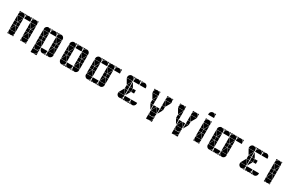

<svg xmlns="http://www.w3.org/2000/svg" viewBox="186 -2125 5592 3682"><g transform="rotate(30 2982.0 -284.5)"><path d="M284 -492Q311 -492 330 -473Q349 -454 349 -427V-407H219V-427Q219 -453 238.5 -472.5Q258 -492 284 -492ZM142 -492Q169 -492 188 -473Q207 -454 207 -427V-407H77V-427Q77 -453 96.5 -472.5Q116 -492 142 -492ZM426 -492Q453 -492 472 -473Q491 -454 491 -427V-407H361V-427Q361 -453 380.5 -472.5Q400 -492 426 -492ZM426 -2Q400 -2 380.5 -21.5Q361 -41 361 -67V-87H491V-67Q491 -41 471.5 -21.5Q452 -2 426 -2ZM142 -2Q116 -2 96.5 -21.5Q77 -41 77 -67V-87H207V-67Q207 -41 187.5 -21.5Q168 -2 142 -2ZM363 -92 426 -205 490 -92ZM79 -92 142 -205 206 -92ZM206 -402 142 -290 79 -402ZM490 -402 426 -290 363 -402ZM424 -212H361V-282H424ZM140 -212H77V-282H140ZM491 -212H429V-282H491ZM207 -212H145V-282H207ZM77 -287V-395L138 -287ZM361 -287V-395L422 -287ZM361 -207H422L361 -99ZM77 -207H138L77 -99ZM207 -287H147L207 -395ZM491 -207V-99L431 -207ZM207 -207V-99L147 -207ZM491 -287H431L491 -395ZM361 -42Q373 -14 401 -2H361ZM361 -492H401Q387 -487 377 -477Q367 -467 361 -453ZM168 -2Q182 -8 192 -18Q202 -28 207 -42V-2ZM219 -492H259Q245 -487 235 -477Q225 -467 219 -453ZM349 -492V-453Q339 -482 310 -492ZM207 -492V-453Q197 -482 168 -492ZM77 -42Q89 -14 117 -2H77ZM77 -492H117Q103 -487 93 -477Q83 -467 77 -453ZM452 -2Q466 -8 476 -18Q486 -28 491 -42V-2ZM491 -492V-453Q481 -482 452 -492Z M852 -492Q879 -492 898 -473Q917 -454 917 -427V-407H787V-427Q787 -453 806.5 -472.5Q826 -492 852 -492ZM710 -492Q737 -492 756 -473Q775 -454 775 -427V-407H645V-427Q645 -453 664.5 -472.5Q684 -492 710 -492ZM994 -492Q1021 -492 1040 -473Q1059 -454 1059 -427V-407H929V-427Q929 -453 948.5 -472.5Q968 -492 994 -492ZM645 3H775Q775 23 766 39Q757 55 742.5 66Q728 77 709.5 82.5Q691 88 673 88H645ZM994 -2Q968 -2 948.5 -21.5Q929 -41 929 -67V-87H1059V-67Q1059 -41 1039.5 -21.5Q1020 -2 994 -2ZM710 -2Q684 -2 664.5 -21.5Q645 -41 645 -67V-87H775V-67Q775 -41 755.5 -21.5Q736 -2 710 -2ZM852 -2Q826 -2 806.5 -21.5Q787 -41 787 -67V-87H917V-67Q917 -41 897.5 -21.5Q878 -2 852 -2ZM931 -92 994 -205 1058 -92ZM647 -92 710 -205 774 -92ZM774 -402 710 -290 647 -402ZM1058 -402 994 -290 931 -402ZM992 -212H929V-282H992ZM708 -212H645V-282H708ZM1059 -212H997V-282H1059ZM775 -212H713V-282H775ZM645 -287V-395L706 -287ZM929 -287V-395L990 -287ZM929 -207H990L929 -99ZM645 -207H706L645 -99ZM775 -287H715L775 -395ZM1059 -207V-99L999 -207ZM775 -207V-99L715 -207ZM1059 -287H999L1059 -395ZM709 88Q731 81 749 67Q767 53 775 30V88ZM645 -42Q657 -14 685 -2H645ZM929 -42Q941 -14 969 -2H929ZM929 -492H969Q955 -487 945 -477Q935 -467 929 -453ZM878 -2Q892 -8 902 -18Q912 -28 917 -42V-2ZM736 -2Q750 -8 760 -18Q770 -28 775 -42V-2ZM917 -492V-453Q907 -482 878 -492ZM775 -492V-453Q765 -482 736 -492ZM787 -492H827Q813 -487 803 -477Q793 -467 787 -453Z M1420 -492Q1447 -492 1466 -473Q1485 -454 1485 -427V-407H1355V-427Q1355 -453 1374.5 -472.5Q1394 -492 1420 -492ZM1278 -492Q1305 -492 1324 -473Q1343 -454 1343 -427V-407H1213V-427Q1213 -453 1232.5 -472.5Q1252 -492 1278 -492ZM1562 -492Q1589 -492 1608 -473Q1627 -454 1627 -427V-407H1497V-427Q1497 -453 1516.5 -472.5Q1536 -492 1562 -492ZM1562 -2Q1536 -2 1516.5 -21.5Q1497 -41 1497 -67V-87H1627V-67Q1627 -41 1607.5 -21.5Q1588 -2 1562 -2ZM1278 -2Q1252 -2 1232.5 -21.5Q1213 -41 1213 -67V-87H1343V-67Q1343 -41 1323.5 -21.5Q1304 -2 1278 -2ZM1420 -2Q1394 -2 1374.5 -21.5Q1355 -41 1355 -67V-87H1485V-67Q1485 -41 1465.5 -21.5Q1446 -2 1420 -2ZM1499 -92 1562 -205 1626 -92ZM1215 -92 1278 -205 1342 -92ZM1342 -402 1278 -290 1215 -402ZM1626 -402 1562 -290 1499 -402ZM1560 -212H1497V-282H1560ZM1276 -212H1213V-282H1276ZM1627 -212H1565V-282H1627ZM1343 -212H1281V-282H1343ZM1213 -287V-395L1274 -287ZM1497 -287V-395L1558 -287ZM1497 -207H1558L1497 -99ZM1213 -207H1274L1213 -99ZM1343 -287H1283L1343 -395ZM1627 -207V-99L1567 -207ZM1343 -207V-99L1283 -207ZM1627 -287H1567L1627 -395ZM1355 -42Q1367 -14 1395 -2H1355ZM1497 -42Q1509 -14 1537 -2H1497ZM1497 -492H1537Q1523 -487 1513 -477Q1503 -467 1497 -453ZM1446 -2Q1460 -8 1470 -18Q1480 -28 1485 -42V-2ZM1304 -2Q1318 -8 1328 -18Q1338 -28 1343 -42V-2ZM1355 -492H1395Q1381 -487 1371 -477Q1361 -467 1355 -453ZM1485 -492V-453Q1475 -482 1446 -492ZM1343 -492V-453Q1333 -482 1304 -492Z M1988 -492Q2015 -492 2034 -473Q2053 -454 2053 -427V-407H1923V-427Q1923 -453 1942.5 -472.5Q1962 -492 1988 -492ZM1846 -492Q1873 -492 1892 -473Q1911 -454 1911 -427V-407H1781V-427Q1781 -453 1800.5 -472.5Q1820 -492 1846 -492ZM2130 -492Q2157 -492 2176 -473Q2195 -454 2195 -427V-407H2065V-427Q2065 -453 2084.5 -472.5Q2104 -492 2130 -492ZM2130 -2Q2104 -2 2084.5 -21.5Q2065 -41 2065 -67V-87H2195V-67Q2195 -41 2175.5 -21.5Q2156 -2 2130 -2ZM1846 -2Q1820 -2 1800.5 -21.5Q1781 -41 1781 -67V-87H1911V-67Q1911 -41 1891.5 -21.5Q1872 -2 1846 -2ZM1988 -2Q1962 -2 1942.5 -21.5Q1923 -41 1923 -67V-87H2053V-67Q2053 -41 2033.5 -21.5Q2014 -2 1988 -2ZM2067 -92 2130 -205 2194 -92ZM1783 -92 1846 -205 1910 -92ZM1910 -402 1846 -290 1783 -402ZM2194 -402 2130 -290 2067 -402ZM2128 -212H2065V-282H2128ZM1844 -212H1781V-282H1844ZM2195 -212H2133V-282H2195ZM1911 -212H1849V-282H1911ZM1781 -287V-395L1842 -287ZM2065 -287V-395L2126 -287ZM2065 -207H2126L2065 -99ZM1781 -207H1842L1781 -99ZM1911 -287H1851L1911 -395ZM2195 -207V-99L2135 -207ZM1911 -207V-99L1851 -207ZM2195 -287H2135L2195 -395ZM1923 -42Q1935 -14 1963 -2H1923ZM2065 -42Q2077 -14 2105 -2H2065ZM2065 -492H2105Q2091 -487 2081 -477Q2071 -467 2065 -453ZM2014 -2Q2028 -8 2038 -18Q2048 -28 2053 -42V-2ZM1872 -2Q1886 -8 1896 -18Q1906 -28 1911 -42V-2ZM1923 -492H1963Q1949 -487 1939 -477Q1929 -467 1923 -453ZM2053 -492V-453Q2043 -482 2014 -492ZM1911 -492V-453Q1901 -482 1872 -492ZM2272 -492Q2299 -492 2318 -473Q2337 -454 2337 -427V-407H2207V-427Q2207 -453 2226.5 -472.5Q2246 -492 2272 -492ZM2207 -492H2247Q2233 -487 2223 -477Q2213 -467 2207 -453ZM2337 -492V-453Q2327 -482 2298 -492ZM2195 -492V-453Q2185 -482 2156 -492Z M2698 -492Q2725 -492 2744 -473Q2763 -454 2763 -427V-407H2633V-427Q2633 -453 2652.5 -472.5Q2672 -492 2698 -492ZM2556 -492Q2583 -492 2602 -473Q2621 -454 2621 -427V-407H2491V-427Q2491 -453 2510.5 -472.5Q2530 -492 2556 -492ZM2840 -492Q2867 -492 2886 -473Q2905 -454 2905 -427V-407H2775V-427Q2775 -453 2794.5 -472.5Q2814 -492 2840 -492ZM2840 -2Q2814 -2 2794.5 -21.5Q2775 -41 2775 -67V-87H2905V-67Q2905 -41 2885.5 -21.5Q2866 -2 2840 -2ZM2556 -2Q2530 -2 2510.5 -21.5Q2491 -41 2491 -67V-87H2621V-67Q2621 -41 2601.5 -21.5Q2582 -2 2556 -2ZM2698 -2Q2672 -2 2652.5 -21.5Q2633 -41 2633 -67V-87H2763V-67Q2763 -41 2743.5 -21.5Q2724 -2 2698 -2ZM2493 -92 2556 -205 2620 -92ZM2620 -402 2556 -290 2493 -402ZM2696 -212H2633V-282H2696ZM2763 -212H2701V-282H2763ZM2621 -212H2559V-282H2621ZM2621 -287H2561L2621 -395ZM2621 -207V-99L2561 -207ZM2633 -42Q2645 -14 2673 -2H2633ZM2775 -42Q2787 -14 2815 -2H2775ZM2775 -492H2815Q2801 -487 2791 -477Q2781 -467 2775 -453ZM2724 -2Q2738 -8 2748 -18Q2758 -28 2763 -42V-2ZM2582 -2Q2596 -8 2606 -18Q2616 -28 2621 -42V-2ZM2633 -492H2673Q2659 -487 2649 -477Q2639 -467 2633 -453ZM2763 -492V-453Q2753 -482 2724 -492ZM2621 -492V-453Q2611 -482 2582 -492ZM2633 -287V-395L2694 -287ZM2633 -207H2694L2633 -99Z M3124 -492Q3151 -492 3170 -473Q3189 -454 3189 -427V-407H3059V-427Q3059 -453 3078.5 -472.5Q3098 -492 3124 -492ZM3408 -492Q3435 -492 3454 -473Q3473 -454 3473 -427V-407H3343V-427Q3343 -453 3362.5 -472.5Q3382 -492 3408 -492ZM3266 -2Q3240 -2 3220.5 -21.5Q3201 -41 3201 -67V-87H3331V-67Q3331 -41 3311.5 -21.5Q3292 -2 3266 -2ZM3203 -92 3266 -205 3330 -92ZM3188 -402 3124 -290 3061 -402ZM3472 -402 3408 -290 3345 -402ZM3406 -212H3343V-282H3406ZM3189 -212H3127V-282H3189ZM3343 -287V-395L3404 -287ZM3343 -207H3404L3343 -99ZM3201 -207H3262L3201 -99ZM3189 -287H3129L3189 -395ZM3331 -207V-99L3271 -207ZM3189 -207V-99L3129 -207ZM3343 -492H3383Q3369 -487 3359 -477Q3349 -467 3343 -453ZM3059 -492H3099Q3085 -487 3075 -477Q3065 -467 3059 -453ZM3473 -492V-453Q3463 -482 3434 -492ZM3189 -492V-453Q3179 -482 3150 -492ZM3201 3H3331Q3331 23 3322 39Q3313 55 3298.5 66Q3284 77 3265.5 82.5Q3247 88 3229 88H3201ZM3265 88Q3287 81 3305 67Q3323 53 3331 30V88ZM3201 -42Q3213 -14 3241 -2H3201ZM3292 -2Q3306 -8 3316 -18Q3326 -28 3331 -42V-2Z M3692 -492Q3719 -492 3738 -473Q3757 -454 3757 -427V-407H3627V-427Q3627 -453 3646.5 -472.5Q3666 -492 3692 -492ZM3976 -492Q4003 -492 4022 -473Q4041 -454 4041 -427V-407H3911V-427Q3911 -453 3930.5 -472.5Q3950 -492 3976 -492ZM3834 -2Q3808 -2 3788.5 -21.5Q3769 -41 3769 -67V-87H3899V-67Q3899 -41 3879.5 -21.5Q3860 -2 3834 -2ZM3771 -92 3834 -205 3898 -92ZM3756 -402 3692 -290 3629 -402ZM4040 -402 3976 -290 3913 -402ZM3974 -212H3911V-282H3974ZM3757 -212H3695V-282H3757ZM3911 -287V-395L3972 -287ZM3911 -207H3972L3911 -99ZM3769 -207H3830L3769 -99ZM3757 -287H3697L3757 -395ZM3899 -207V-99L3839 -207ZM3757 -207V-99L3697 -207ZM3911 -492H3951Q3937 -487 3927 -477Q3917 -467 3911 -453ZM3627 -492H3667Q3653 -487 3643 -477Q3633 -467 3627 -453ZM4041 -492V-453Q4031 -482 4002 -492ZM3757 -492V-453Q3747 -482 3718 -492ZM3769 3H3899Q3899 23 3890 39Q3881 55 3866.5 66Q3852 77 3833.5 82.5Q3815 88 3797 88H3769ZM3833 88Q3855 81 3873 67Q3891 53 3899 30V88ZM3769 -42Q3781 -14 3809 -2H3769ZM3860 -2Q3874 -8 3884 -18Q3894 -28 3899 -42V-2Z M4260 -492Q4287 -492 4306 -473Q4325 -454 4325 -427V-407H4195V-427Q4195 -453 4214.5 -472.5Q4234 -492 4260 -492ZM4260 -657Q4287 -657 4306 -638Q4325 -619 4325 -592V-572H4195V-592Q4195 -618 4214.5 -637.5Q4234 -657 4260 -657ZM4260 -2Q4234 -2 4214.5 -21.5Q4195 -41 4195 -67V-87H4325V-67Q4325 -41 4305.5 -21.5Q4286 -2 4260 -2ZM4197 -92 4260 -205 4324 -92ZM4324 -402 4260 -290 4197 -402ZM4258 -212H4195V-282H4258ZM4325 -212H4263V-282H4325ZM4195 -287V-395L4256 -287ZM4195 -207H4256L4195 -99ZM4325 -287H4265L4325 -395ZM4325 -207V-99L4265 -207ZM4195 -42Q4207 -14 4235 -2H4195ZM4195 -492H4235Q4221 -487 4211 -477Q4201 -467 4195 -453ZM4286 -2Q4300 -8 4310 -18Q4320 -28 4325 -42V-2ZM4325 -492V-453Q4315 -482 4286 -492ZM4325 -657V-618Q4315 -647 4286 -657Z M4686 -492Q4713 -492 4732 -473Q4751 -454 4751 -427V-407H4621V-427Q4621 -453 4640.5 -472.5Q4660 -492 4686 -492ZM4544 -492Q4571 -492 4590 -473Q4609 -454 4609 -427V-407H4479V-427Q4479 -453 4498.5 -472.5Q4518 -492 4544 -492ZM4828 -492Q4855 -492 4874 -473Q4893 -454 4893 -427V-407H4763V-427Q4763 -453 4782.5 -472.5Q4802 -492 4828 -492ZM4828 -2Q4802 -2 4782.5 -21.5Q4763 -41 4763 -67V-87H4893V-67Q4893 -41 4873.5 -21.5Q4854 -2 4828 -2ZM4544 -2Q4518 -2 4498.5 -21.5Q4479 -41 4479 -67V-87H4609V-67Q4609 -41 4589.5 -21.5Q4570 -2 4544 -2ZM4686 -2Q4660 -2 4640.5 -21.5Q4621 -41 4621 -67V-87H4751V-67Q4751 -41 4731.5 -21.5Q4712 -2 4686 -2ZM4765 -92 4828 -205 4892 -92ZM4481 -92 4544 -205 4608 -92ZM4608 -402 4544 -290 4481 -402ZM4892 -402 4828 -290 4765 -402ZM4826 -212H4763V-282H4826ZM4542 -212H4479V-282H4542ZM4893 -212H4831V-282H4893ZM4609 -212H4547V-282H4609ZM4479 -287V-395L4540 -287ZM4763 -287V-395L4824 -287ZM4763 -207H4824L4763 -99ZM4479 -207H4540L4479 -99ZM4609 -287H4549L4609 -395ZM4893 -207V-99L4833 -207ZM4609 -207V-99L4549 -207ZM4893 -287H4833L4893 -395ZM4621 -42Q4633 -14 4661 -2H4621ZM4763 -42Q4775 -14 4803 -2H4763ZM4763 -492H4803Q4789 -487 4779 -477Q4769 -467 4763 -453ZM4712 -2Q4726 -8 4736 -18Q4746 -28 4751 -42V-2ZM4570 -2Q4584 -8 4594 -18Q4604 -28 4609 -42V-2ZM4621 -492H4661Q4647 -487 4637 -477Q4627 -467 4621 -453ZM4751 -492V-453Q4741 -482 4712 -492ZM4609 -492V-453Q4599 -482 4570 -492ZM4970 -492Q4997 -492 5016 -473Q5035 -454 5035 -427V-407H4905V-427Q4905 -453 4924.5 -472.5Q4944 -492 4970 -492ZM4905 -492H4945Q4931 -487 4921 -477Q4911 -467 4905 -453ZM5035 -492V-453Q5025 -482 4996 -492ZM4893 -492V-453Q4883 -482 4854 -492Z M5396 -492Q5423 -492 5442 -473Q5461 -454 5461 -427V-407H5331V-427Q5331 -453 5350.5 -472.5Q5370 -492 5396 -492ZM5254 -492Q5281 -492 5300 -473Q5319 -454 5319 -427V-407H5189V-427Q5189 -453 5208.5 -472.5Q5228 -492 5254 -492ZM5538 -492Q5565 -492 5584 -473Q5603 -454 5603 -427V-407H5473V-427Q5473 -453 5492.5 -472.5Q5512 -492 5538 -492ZM5538 -2Q5512 -2 5492.5 -21.5Q5473 -41 5473 -67V-87H5603V-67Q5603 -41 5583.5 -21.5Q5564 -2 5538 -2ZM5254 -2Q5228 -2 5208.5 -21.5Q5189 -41 5189 -67V-87H5319V-67Q5319 -41 5299.5 -21.5Q5280 -2 5254 -2ZM5396 -2Q5370 -2 5350.5 -21.5Q5331 -41 5331 -67V-87H5461V-67Q5461 -41 5441.5 -21.5Q5422 -2 5396 -2ZM5191 -92 5254 -205 5318 -92ZM5318 -402 5254 -290 5191 -402ZM5394 -212H5331V-282H5394ZM5461 -212H5399V-282H5461ZM5319 -212H5257V-282H5319ZM5319 -287H5259L5319 -395ZM5319 -207V-99L5259 -207ZM5331 -42Q5343 -14 5371 -2H5331ZM5473 -42Q5485 -14 5513 -2H5473ZM5473 -492H5513Q5499 -487 5489 -477Q5479 -467 5473 -453ZM5422 -2Q5436 -8 5446 -18Q5456 -28 5461 -42V-2ZM5280 -2Q5294 -8 5304 -18Q5314 -28 5319 -42V-2ZM5331 -492H5371Q5357 -487 5347 -477Q5337 -467 5331 -453ZM5461 -492V-453Q5451 -482 5422 -492ZM5319 -492V-453Q5309 -482 5280 -492ZM5331 -287V-395L5392 -287ZM5331 -207H5392L5331 -99Z M5822 -492Q5849 -492 5868 -473Q5887 -454 5887 -427V-407H5757V-427Q5757 -453 5776.5 -472.5Q5796 -492 5822 -492ZM5822 -2Q5796 -2 5776.5 -21.5Q5757 -41 5757 -67V-87H5887V-67Q5887 -41 5867.5 -21.5Q5848 -2 5822 -2ZM5759 -92 5822 -205 5886 -92ZM5886 -402 5822 -290 5759 -402ZM5820 -212H5757V-282H5820ZM5887 -212H5825V-282H5887ZM5757 -287V-395L5818 -287ZM5757 -207H5818L5757 -99ZM5887 -287H5827L5887 -395ZM5887 -207V-99L5827 -207ZM5757 -42Q5769 -14 5797 -2H5757ZM5757 -492H5797Q5783 -487 5773 -477Q5763 -467 5757 -453ZM5848 -2Q5862 -8 5872 -18Q5882 -28 5887 -42V-2ZM5887 -492V-453Q5877 -482 5848 -492Z"/></g></svg>

Font: CAT DyFa
Style: Regular
Weight: 400
Designer: Peter Wiegel
Foundry: Peter Wiegel
Version: Version 1.001; ttfautohint (v1.3)